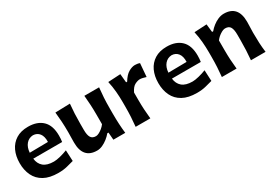

<svg xmlns="http://www.w3.org/2000/svg" viewBox="23 -1283 2870 2016"><g transform="rotate(-30 1458.0 -275.5)"><path d="M344.2 14.2Q238.3 14.2 171.4 -23.2Q104.5 -60.5 72.8 -126.5Q41 -192.4 41 -277.8Q41 -362.3 71.3 -427.2Q101.6 -492.2 160.6 -529.3Q219.7 -566.4 306.6 -566.4Q418.5 -566.4 481.2 -506.1Q543.9 -445.8 543.9 -323.2Q543.9 -300.8 542.5 -283Q541 -265.1 538.6 -248H188.5Q195.3 -184.6 237.5 -148.7Q279.8 -112.8 362.8 -112.8Q393.1 -112.8 440.2 -124.5Q487.3 -136.2 528.8 -152.8L535.2 -20Q501 -10.7 453.1 1.7Q405.3 14.2 344.2 14.2ZM409.7 -323.2Q412.1 -389.2 384.8 -425Q357.4 -460.9 308.1 -462.9Q256.8 -460.4 224.6 -422.6Q192.4 -384.8 187.5 -320.3Z M814 14.2Q643.6 14.2 643.6 -181.6Q643.6 -217.8 644.5 -245.1Q645.5 -272.5 645.5 -301.3Q645.5 -377.4 641.8 -434.8Q638.2 -492.2 631.8 -551.3L810.5 -556.2Q804.7 -497.1 802 -439.9Q799.3 -382.8 799.3 -320.3V-243.7Q799.3 -183.1 816.7 -153.1Q834 -123 878.4 -123Q894 -123 915.3 -133.8Q936.5 -144.5 958 -162.1Q979.5 -179.7 994.6 -200.7V-320.3Q994.6 -382.8 991.5 -437.5Q988.3 -492.2 982.9 -551.3H1161.6Q1155.3 -492.2 1151.6 -434.8Q1147.9 -377.4 1147.9 -301.3V-239.7Q1147.9 -170.9 1150.9 -115.2Q1153.8 -59.6 1160.6 0H1016.6L1009.3 -90.3H995.1Q973.1 -63.5 942.9 -39.6Q912.6 -15.6 879.4 -0.7Q846.2 14.2 814 14.2Z M1286.6 0Q1292.5 -59.6 1295.7 -115.2Q1298.8 -170.9 1298.8 -239.7V-294.4Q1298.8 -356.9 1293.2 -421.4Q1287.6 -485.8 1272.9 -551.3L1423.8 -559.6L1433.6 -455.1H1446.3Q1484.4 -518.1 1525.9 -542.2Q1567.4 -566.4 1603 -566.4Q1615.7 -566.4 1631.3 -564.2Q1647 -562 1661.1 -556.2L1647.9 -395.5Q1628.9 -401.9 1608.4 -406.5Q1587.9 -411.1 1573.7 -411.1Q1547.9 -411.1 1513.7 -394Q1479.5 -377 1452.1 -320.3V-231.4Q1452.1 -168.9 1455.3 -114.3Q1458.5 -59.6 1464.8 0Z M2025.4 14.2Q1919.4 14.2 1852.5 -23.2Q1785.6 -60.5 1753.9 -126.5Q1722.2 -192.4 1722.2 -277.8Q1722.2 -362.3 1752.4 -427.2Q1782.7 -492.2 1841.8 -529.3Q1900.9 -566.4 1987.8 -566.4Q2099.6 -566.4 2162.4 -506.1Q2225.1 -445.8 2225.1 -323.2Q2225.1 -300.8 2223.6 -283Q2222.2 -265.1 2219.7 -248H1869.6Q1876.5 -184.6 1918.7 -148.7Q1960.9 -112.8 2043.9 -112.8Q2074.2 -112.8 2121.3 -124.5Q2168.5 -136.2 2210 -152.8L2216.3 -20Q2182.1 -10.7 2134.3 1.7Q2086.4 14.2 2025.4 14.2ZM2090.8 -323.2Q2093.3 -389.2 2065.9 -425Q2038.6 -460.9 1989.3 -462.9Q1938 -460.4 1905.8 -422.6Q1873.5 -384.8 1868.7 -320.3Z M2332 0Q2337.9 -59.6 2341.1 -115.2Q2344.2 -170.9 2344.2 -239.7V-294.4Q2344.2 -356.9 2338.6 -421.4Q2333 -485.8 2318.4 -551.3L2469.2 -559.6L2480 -461.9H2493.2Q2515.6 -488.8 2545.9 -512.7Q2576.2 -536.6 2611.1 -551.5Q2646 -566.4 2680.7 -566.4Q2852.1 -566.4 2852.1 -370.1Q2852.1 -334.5 2850.3 -300.8Q2848.6 -267.1 2848.6 -239.7Q2848.6 -170.9 2851.3 -115.2Q2854 -59.6 2861.8 0H2684.6Q2689.9 -59.6 2692.6 -114.3Q2695.3 -168.9 2695.3 -231.4V-305.7Q2695.3 -366.2 2678.2 -396Q2661.1 -425.8 2616.2 -425.8Q2591.3 -425.8 2556.2 -402.8Q2521 -379.9 2497.6 -348.1V-231.4Q2497.6 -168.9 2500.7 -114.3Q2503.9 -59.6 2510.3 0Z"/></g></svg>

Font: Pinar Bold
Style: Regular
Weight: 700
Designer: Amin Abedi
Version: Version 3.000